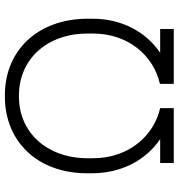

<svg xmlns="http://www.w3.org/2000/svg" viewBox="8 -756 748 805"><g transform="rotate(-90 382.5 -354.0)"><path d="M121 -360C121 -533 230 -649 379 -649H385C535 -649 644 -533 644 -360V-340C644 -191 552 -85 433 -58V0H663V-57H563C649 -115 706 -215 706 -341V-360C706 -570 573 -708 386 -708H379C192 -708 58 -572 58 -363V-344C58 -216 115 -116 201 -57H101V0H331V-57C213 -84 121 -191 121 -339Z"/></g></svg>

Font: Fixel Text Light
Style: Regular
Weight: 300
Width: 4
Designer: AlfaBravo + MacPaw
Foundry: Kyrylo Tkachov, Marchela Mozhyna, Serhii Makarenko, Maria Weinstein, Zakhar Kryvoshyya
Version: Version 1.211